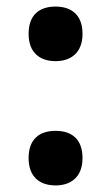

<svg xmlns="http://www.w3.org/2000/svg" viewBox="-20 -554 338 584"><path d="M67 -451C67 -394 101 -368 149 -368C196 -368 231 -394 231 -451C231 -509 197 -534 149 -534C100 -534 67 -509 67 -451ZM67 -73C67 -16 101 10 149 10C196 10 231 -16 231 -73C231 -132 197 -156 149 -156C100 -156 67 -131 67 -73Z"/></svg>

Font: Noto Sans Sinhala UI SemiCondensed
Style: Bold
Weight: 700
Width: 4
Designer: Jelle Bosma - Monotype Design Team
Foundry: Monotype Imaging Inc.
Version: Version 2.006